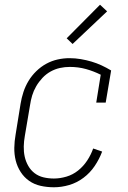

<svg xmlns="http://www.w3.org/2000/svg" viewBox="-20 -784 540 812"><path d="M208 8Q179 8 152 2Q125 -4 103.5 -19Q82 -34 67.5 -56.5Q53 -79 46.5 -105Q40 -131 40.5 -159Q41 -187 46 -215L67 -345Q71 -370 79 -394.5Q87 -419 100.5 -441.5Q114 -464 133.5 -483Q153 -502 176 -514.5Q199 -527 224 -532.5Q249 -538 274 -538Q298 -538 321.5 -534Q345 -530 367 -523.5Q389 -517 409.5 -507.5Q430 -498 450 -486L427 -350H387L406 -468Q376 -483 343.5 -492Q311 -501 275 -501Q254 -501 233.5 -496.5Q213 -492 194 -481.5Q175 -471 159.5 -454.5Q144 -438 133 -419Q122 -400 116 -380Q110 -360 107 -339L85 -209Q81 -187 80.5 -164.5Q80 -142 84.5 -121.5Q89 -101 99.5 -82.5Q110 -64 126.5 -51.5Q143 -39 164 -34Q185 -29 208 -29Q234 -29 261 -37Q288 -45 310.5 -63Q333 -81 349 -105.5Q365 -130 374 -156L412 -143Q400 -111 380.5 -82Q361 -53 333 -32Q305 -11 272.5 -1.5Q240 8 208 8ZM287 -598 262 -622 403 -764 433 -736Z"/></svg>

Font: Iosevka Slab Extralight
Style: Italic
Weight: 200
Italic angle: -9°
Monospace: yes
Designer: Belleve Invis
Foundry: Belleve Invis
Version: Version 11.1.1; ttfautohint (v1.8.3)